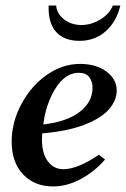

<svg xmlns="http://www.w3.org/2000/svg" viewBox="-20 -662 453 691"><path d="M22 -152Q22 -222 57 -287.5Q92 -353 148.5 -392.5Q205 -432 268 -432Q326 -432 363 -404.5Q400 -377 400 -336Q400 -301 372.5 -269Q345 -237 285 -213.5Q225 -190 132 -182L131 -160Q131 -109 152.5 -81Q174 -53 208 -53Q259 -53 336 -105L358 -88Q320 -44 270.5 -17.5Q221 9 171 9Q104 9 63 -34.5Q22 -78 22 -152ZM313 -346Q313 -369 301 -384.5Q289 -400 264 -400Q205 -400 166 -319Q142 -269 136 -214Q221 -224 267 -259.5Q313 -295 313 -346ZM155 -642H182Q185 -612 211 -592Q237 -572 273 -572Q309 -572 342 -592.5Q375 -613 386 -642H413Q400 -585 361 -550Q322 -515 266 -515Q211 -515 182 -547Q153 -579 155 -642Z"/></svg>

Font: Unna Medium
Style: Italic
Weight: 500
Italic angle: -8.05°
Designer: Jorge de Buen Unna
Foundry: Omnibus-Type
Version: Version 2.008